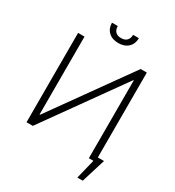

<svg xmlns="http://www.w3.org/2000/svg" viewBox="-238 -1023 1202 1316"><g transform="rotate(30 362.5 -365.0)"><path d="M140.6 -707V-90.8H144.5L585 -707H633.8V-35.2H682.6L624 154.3H581.1L619.1 0H583V-615.2H579.1L139.6 0H89.8V-707ZM362.3 -784.2Q313.5 -784.2 284.7 -811.5Q255.9 -838.9 255.9 -883.8H301.8Q301.8 -855.5 316.9 -839.4Q332 -823.2 362.3 -823.2Q392.1 -823.2 407.5 -839.6Q422.9 -856 422.9 -883.8H468.8Q468.8 -838.9 439.9 -811.5Q411.1 -784.2 362.3 -784.2Z"/></g></svg>

Font: Pretendard Std ExtraLight
Style: Regular
Weight: 200
Designer: Base glyphs from Inter by Rasmus Andersson; Hangeul glyphs from Noto Sans CJK(Source Han Sans) by Jang Soo-young and Kan
Foundry: Kil Hyung-jin
Version: Version 1.309